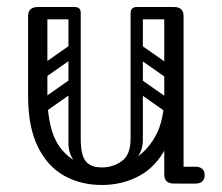

<svg xmlns="http://www.w3.org/2000/svg" viewBox="-20 -523 633 547"><path d="M270 4Q211 4 163.5 -22Q116 -48 88 -104.5Q60 -161 60 -251H115Q115 -144 157.5 -95Q200 -46 270 -46Q316 -46 356.5 -67.5Q397 -89 422.5 -134.5Q448 -180 448 -251H483Q483 -161 454 -104.5Q425 -48 377 -22Q329 4 270 4ZM88 -225Q60 -225 60 -251V-477Q60 -503 88 -503Q115 -503 115 -477V-251Q115 -225 88 -225ZM476 0Q448 0 448 -26V-477Q448 -503 476 -503Q503 -503 503 -477V-26Q503 0 476 0ZM453 -24Q453 -29 456 -34Q459 -39 463 -43Q465 -45 470.5 -46.5Q476 -48 487 -48H538Q550 -48 557 -41Q563 -36 563 -24Q563 -13 557 -7Q550 0 538 0H487Q466 0 462 -7Q455 -11 453 -24ZM193 -503Q210 -503 210 -486V-124Q210 -107 193 -107Q175 -107 175 -123V-485Q175 -503 193 -503ZM270 -46Q302 -46 327 -64Q352 -82 352 -127V-222H387V-124Q387 -94 369 -72.5Q351 -51 321.5 -39Q292 -27 259 -27ZM270 -46 280 -27Q231 -27 203 -52Q175 -77 175 -114V-222H210V-127Q210 -82 224 -64Q238 -46 270 -46ZM492 -486Q492 -468 474 -468H371Q353 -468 353 -486Q353 -503 372 -503H475Q492 -503 492 -486ZM208 -486Q208 -468 190 -468H87Q69 -468 69 -486Q69 -503 88 -503H191Q208 -503 208 -486ZM477 -305Q467 -292 454 -301L360 -367Q346 -376 357 -392Q367 -405 380 -396L474 -330Q479 -326 480.5 -319.5Q482 -313 477 -305ZM477 -207Q467 -194 454 -203L360 -269Q346 -278 357 -294Q367 -307 380 -298L474 -232Q479 -228 480.5 -221.5Q482 -215 477 -207ZM370 -503Q387 -503 387 -486V-154Q387 -137 370 -137Q352 -137 352 -153V-485Q352 -503 370 -503ZM466 -503Q483 -503 483 -486V-154Q483 -137 466 -137Q448 -137 448 -153V-485Q448 -503 466 -503ZM117 -308Q102 -297 93 -311Q89 -316 88.5 -323Q88 -330 96 -336L173 -390Q188 -400 198 -386Q202 -380 201.5 -373.5Q201 -367 194 -362ZM117 -210Q102 -199 93 -213Q89 -218 88.5 -225Q88 -232 96 -238L173 -292Q188 -302 198 -288Q202 -282 201.5 -275.5Q201 -269 194 -264Z"/></svg>

Font: Agu Display Uzo
Style: Regular
Weight: 400
Designer: Oluwaseun Badejo
Version: Version 1.103